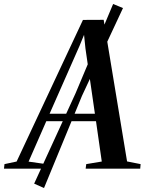

<svg xmlns="http://www.w3.org/2000/svg" viewBox="-91 -847 730 964"><path d="M-71 0 -68.5 -23 -7.5 -36 325.5 -747 429.5 -747.5 547 -36.5 615 -23 613 0H339L342 -23L420 -36L391 -238.5H141.5L52.5 -35.5L141 -23L138.5 0ZM158 -276H385.5L338 -604L331 -672L308 -616ZM80.5 75 288.5 -379 477 -827 526.5 -806.5 320.5 -365.5 130 97Z"/></svg>

Font: Merriweather 120pt Medium
Style: Italic
Weight: 500
Italic angle: -7.8°
Version: Version 2.101